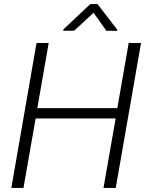

<svg xmlns="http://www.w3.org/2000/svg" viewBox="-20 -922 731 942"><path d="M458.5 -901.9H422.9L291 -777.8L290.5 -771L344.2 -771.5L439 -859.4L502 -771L554.7 -770.5L555.2 -776.4ZM671.9 -710.9H611.3L555.7 -391.6H163.1L218.8 -710.9H159.2L35.6 0H95.2L154.8 -340.8H547.4L487.8 0H547.9Z"/></svg>

Font: Roboto Light
Style: Italic
Weight: 300
Italic angle: -12°
Designer: Google
Version: Version 2.137; 2017